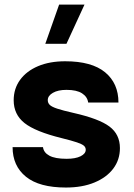

<svg xmlns="http://www.w3.org/2000/svg" viewBox="-20 -817 588 842"><path d="M239.3 -796.9H350.6L271.5 -625H178.7ZM265.6 -548.3Q382.3 -548.3 440.9 -500Q499.5 -451.7 499.5 -367.2H366.7Q363.3 -392.6 339.8 -407.7Q316.4 -422.9 271.5 -422.9Q234.4 -422.9 211.9 -409.9Q189.5 -397 189.5 -377.9Q189.5 -365.7 198 -357.2Q206.5 -348.6 230.7 -340.6Q254.9 -332.5 302.2 -321.8Q414.6 -296.4 460.2 -262Q505.9 -227.5 505.9 -167.5Q505.9 -116.2 476.6 -77.4Q447.3 -38.6 394 -16.6Q340.8 5.4 269 5.4Q152.3 5.4 93.8 -42Q35.2 -89.4 35.2 -171.9H168.5Q171.4 -147.9 196.5 -134.3Q221.7 -120.6 272 -120.6Q311 -120.6 333.5 -131.8Q356 -143.1 356 -160.2Q356 -170.4 348.4 -177.5Q340.8 -184.6 318.1 -192.4Q295.4 -200.2 250 -211.4Q135.3 -239.7 87.6 -277.3Q40 -314.9 40 -377.4Q40 -428.2 68.1 -466.8Q96.2 -505.4 147 -526.9Q197.8 -548.3 265.6 -548.3Z"/></svg>

Font: Estedad-FD ExtraBold
Style: Regular
Weight: 800
Designer: Amin Abedi
Version: Version 7.3